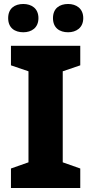

<svg xmlns="http://www.w3.org/2000/svg" viewBox="-20 -944 459 964"><path d="M21 -853C21 -804 54 -782 97 -782C138 -782 173 -804 173 -853C173 -902 138 -924 97 -924C54 -924 21 -902 21 -853ZM246 -853C246 -804 279 -782 322 -782C362 -782 398 -804 398 -853C398 -902 362 -924 322 -924C279 -924 246 -902 246 -853ZM383 0V-98L295 -129V-586L383 -616V-714H35V-616L123 -586V-129L35 -98V0Z"/></svg>

Font: Noto Sans Lao UI ExtBd
Style: Regular
Weight: 800
Designer: Monotype Design Team
Foundry: Monotype Imaging Inc.
Version: Version 2.000